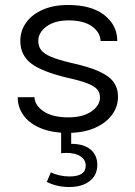

<svg xmlns="http://www.w3.org/2000/svg" viewBox="-20 -530 544 773"><path d="M253.8 -509.9Q195.2 -509.9 152 -490.9Q108.9 -471.9 85.3 -439.1Q61.8 -406.3 61.8 -365.3Q61.8 -308.6 104.7 -275.1Q147.6 -241.6 252.2 -216.7Q303.5 -205.5 331.7 -194.4Q360 -183.4 371.3 -170.1Q382.5 -156.9 382.5 -137.9Q382.5 -105.3 348.2 -81.4Q313.8 -57.5 255.3 -57.5Q191.3 -57.5 155.7 -81.5Q120.1 -105.6 118.9 -138.8H51.3Q51.3 -97.6 75 -65.1Q98.7 -32.6 144.1 -13.8Q189.4 5 253.8 5Q314.9 5 360.2 -14.3Q405.4 -33.6 430.3 -66.8Q455.1 -99.9 455.1 -140.6Q455.1 -175.4 436.9 -200.1Q418.8 -224.7 377.6 -243.1Q336.5 -261.5 267.8 -276.5Q215.8 -288.8 186.7 -300.8Q157.5 -312.8 145.8 -328.2Q134.1 -343.6 134.1 -365.6Q134.1 -398.9 167.2 -423.4Q200.4 -447.9 256.2 -447.9Q317.1 -447.9 350.5 -423.7Q383.8 -399.4 384.9 -365H452.2Q452.2 -428 400.5 -469Q348.9 -509.9 253.8 -509.9ZM371.7 134Q371.7 93.9 344.1 71.5Q316.5 49.1 266.6 49.1V-0.5H226.1V86.9Q231.3 86.3 237 86Q242.6 85.6 247.6 85.6Q283.5 85.6 304.3 99.5Q325.1 113.3 325.1 137.1Q325.1 180.4 259.4 180.4Q239.3 180.4 219.1 175.8Q199 171.2 184.8 164.1L168.3 202.4Q189.3 212.9 211.8 217.9Q234.3 223 257.9 223Q310.2 223 340.9 199.1Q371.7 175.3 371.7 134Z"/></svg>

Font: Estedad VF
Style: Regular
Weight: 100
Designer: Amin Abedi
Version: Version 7.3